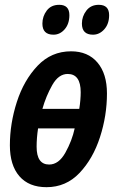

<svg xmlns="http://www.w3.org/2000/svg" viewBox="-20 -767 483 797"><path d="M268 -704Q268 -747 226 -747Q192 -747 174 -723Q156 -699 156 -669Q156 -623 202 -623Q229 -623 248.5 -645.5Q268 -668 268 -704ZM433 -704Q433 -747 390 -747Q357 -747 338.5 -723Q320 -699 320 -669Q320 -623 366 -623Q393 -623 413 -645.5Q433 -668 433 -704ZM424 -379Q424 -461 384.5 -507.5Q345 -554 275 -554Q193 -554 136 -494Q79 -434 50 -344Q21 -254 21 -164Q21 -81 60.5 -35.5Q100 10 173 10Q254 10 310 -49Q366 -108 395 -197.5Q424 -287 424 -379ZM261 -460Q315 -460 315 -384Q315 -370 313.5 -351.5Q312 -333 309 -315H156Q171 -368 197 -414Q223 -460 261 -460ZM132 -158Q132 -194 138 -234H290Q279 -183 251.5 -133.5Q224 -84 184 -84Q132 -84 132 -158Z"/></svg>

Font: Noto Sans Display Condensed
Style: Bold Italic
Weight: 700
Width: 3
Designer: Monotype Design team
Foundry: Monotype Imaging Inc.
Version: 1.000